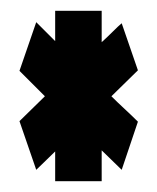

<svg xmlns="http://www.w3.org/2000/svg" viewBox="-20 -731 291 355"><path d="M47 -690 82 -655V-711H168V-653Q179 -663 189 -673Q199 -683 205 -688L235 -601L186 -553Q197 -542 210.5 -529.5Q224 -517 235 -506L205 -417L168 -453V-396H82V-451Q72 -441 62 -431.5Q52 -422 47 -417L16 -507L63 -553L16 -600Z"/></svg>

Font: Fundamental  Brigade Condensed
Style: Regular
Weight: 400
Width: 3
Designer: Peter Wiegel, original typeface by Carl Albert Fahrenwaldt 1901
Foundry: Peter Wiegel
Version: Version 0.000 2012 initial release